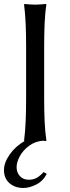

<svg xmlns="http://www.w3.org/2000/svg" viewBox="-21 -707 352 966"><path d="M97.2 238.8Q54.7 238.8 26.9 214.8Q-1 190.9 -1 148.4Q-1 111.3 27.8 70.3Q56.6 29.3 102.1 2.9L100.1 0Q106 -43.5 108.2 -98.1Q110.4 -152.8 110.4 -212.4V-471.7Q110.4 -531.2 108.2 -584.7Q106 -638.2 100.1 -683.6L102.1 -687Q111.3 -686 128.9 -684.8Q146.5 -683.6 155.8 -683.6Q165 -683.6 182.6 -684.8Q200.2 -686 210 -687L212.4 -683.6Q205.6 -641.1 203.4 -586.2Q201.2 -531.2 201.2 -471.7V-212.4Q201.2 -152.8 203.4 -99.1Q205.6 -45.4 212.4 0L210 2.9Q206.5 2 202.9 2Q199.2 2 195.3 1Q155.8 3.9 125.5 26.4Q95.2 48.8 78.9 78.6Q62.5 108.4 62.5 134.8Q62.5 160.2 78.9 178.7Q95.2 197.3 124 197.3Q148.4 197.3 165.8 186.5Q183.1 175.8 198.2 158.7L214.4 167.5Q195.3 204.6 160.9 221.7Q126.5 238.8 97.2 238.8Z"/></svg>

Font: Kurinto Seri
Style: Regular
Weight: 400
Designer: Kurinto was developed by Clint Goss from a range of fonts that are compatible with the SIL Open Font License Version 1.1
Foundry: Clinton F. Goss
Version: Version 2.196; July 25, 2020